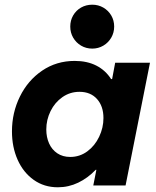

<svg xmlns="http://www.w3.org/2000/svg" viewBox="-20 -794 666 822"><path d="M31.2 -231.4Q31.2 -311.5 65.2 -380.6Q99.1 -449.7 160.4 -491.5Q221.7 -533.2 299.8 -533.2Q353 -533.2 392.3 -513.2Q431.6 -493.2 455.6 -455.6H460L473.1 -525.4H622.1L517.6 0H379.4L392.6 -66.9H389.6Q356 -31.7 314.9 -12Q273.9 7.8 227.5 7.8Q168.9 7.8 124.3 -23.9Q79.6 -55.7 55.4 -110.1Q31.2 -164.6 31.2 -231.4ZM422.9 -288.6Q422.9 -339.4 395.3 -370.1Q367.7 -400.9 320.3 -400.9Q279.8 -400.9 247.3 -378.2Q214.8 -355.5 196.5 -318.4Q178.2 -281.2 178.2 -239.7Q178.2 -206.5 190.2 -179.9Q202.1 -153.3 225.3 -137.7Q248.5 -122.1 280.8 -122.1Q321.3 -122.1 353.8 -146Q386.2 -169.9 404.5 -208.5Q422.9 -247.1 422.9 -288.6ZM280.8 -680.2Q280.8 -706.5 293.2 -728Q305.7 -749.5 327.1 -761.7Q348.6 -773.9 375 -773.9Q400.9 -773.9 422.4 -761.5Q443.8 -749 456.3 -727.8Q468.8 -706.5 468.8 -680.2Q468.8 -654.3 456.3 -632.8Q443.8 -611.3 422.4 -598.6Q400.9 -585.9 375 -585.9Q348.6 -585.9 327.1 -598.6Q305.7 -611.3 293.2 -632.8Q280.8 -654.3 280.8 -680.2Z"/></svg>

Font: Reddit Sans Chocolate ExBold
Style: Italic
Weight: 800
Italic angle: -11.25°
Designer: Stephen Hutchings
Version: Version 1.013